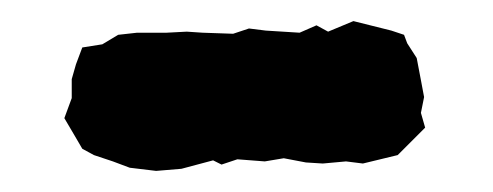

<svg xmlns="http://www.w3.org/2000/svg" viewBox="-20 -347 467 182"><path d="M379 -240 383 -226 365 -208 357 -200 324 -192 308 -194 286 -192 270 -193 249 -197 231 -194 205 -196 190 -191 182 -195 152 -187 128 -185 103 -188 87 -194 69 -200 58 -206 51 -218 41 -235 48 -254V-272L52 -286L58 -302L77 -305L92 -314L110 -316H138L157 -317L172 -316L201 -315L216 -320L232 -318L264 -316L280 -323L291 -317L315 -327L331 -323L351 -318L363 -314L366 -306L375 -292L379 -271L382 -255Z"/></svg>

Font: Winky Rough SemiBold
Style: Regular
Weight: 600
Designer: Simon Atzbach
Foundry: typofactur
Version: Version 1.206; ttfautohint (v1.8.4.7-5d5b)